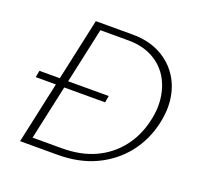

<svg xmlns="http://www.w3.org/2000/svg" viewBox="-117 -785 940 911"><g transform="rotate(20 353.0 -329.0)"><path d="M74 0 217 -658H403Q477 -658 533.5 -631Q590 -604 626.5 -555.5Q663 -507 674 -443Q685 -379 668 -306Q648 -217 593.5 -148Q539 -79 455.5 -39.5Q372 0 262 0ZM40 -311 46 -345H396L390 -311ZM124 -36H271Q367 -36 438.5 -69Q510 -102 557.5 -162.5Q605 -223 623 -303Q639 -370 629.5 -429Q620 -488 589.5 -532Q559 -576 509 -600.5Q459 -625 393 -625H252Z"/></g></svg>

Font: Ysabeau Infant ExtraLight
Style: Italic
Weight: 250
Italic angle: -12°
Designer: Christian Thalmann (Catharsis Fonts)
Version: Version 2.001;gftools[0.9.30]; featfreeze: ss01,ss02,lnum